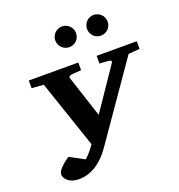

<svg xmlns="http://www.w3.org/2000/svg" viewBox="-161 -1051 1116 1200"><g transform="rotate(-20 396.5 -451.0)"><path d="M793 -620V-671H526V-620C553 -618 583 -616 583 -616C607 -614 606 -606 599 -595L412 -320L322 -595C318 -605 324 -614 346 -616L404 -620V-671H75V-620L154 -614L307 -163C288 -137 270 -111 241 -86L145 -138C96 -107 64 -71 64 -51C64 -22 93 16 161 16C251 16 322 -43 373 -117L718 -614ZM664 -849C664 -887 633 -918 595 -918C557 -918 527 -887 527 -849C527 -811 557 -780 595 -780C633 -780 664 -811 664 -849ZM454 -849C454 -887 423 -918 385 -918C347 -918 316 -887 316 -849C316 -811 347 -780 385 -780C423 -780 454 -811 454 -849Z"/></g></svg>

Font: Veleka
Style: Bold Italic
Weight: 700
Italic angle: -12°
Designer: Stefan Peev, Context Ltd, 2016; SIL International, 1997-2014.
Foundry: Stefan Peev, Context Ltd, 2016
Version: Version 5.000